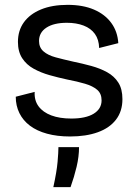

<svg xmlns="http://www.w3.org/2000/svg" viewBox="-20 -550 567 792"><path d="M269 13Q216 13 174 1.5Q132 -10 103.5 -31.5Q75 -53 60 -83.5Q45 -114 45 -151L123 -171Q121 -136 139 -111.5Q157 -87 191.5 -74Q226 -61 274 -61Q334 -61 366.5 -81Q399 -101 399 -136Q399 -164 381 -179.5Q363 -195 331 -204.5Q299 -214 257 -222Q220 -230 184.5 -240Q149 -250 119 -266.5Q89 -283 71.5 -310Q54 -337 54 -377Q54 -424 78.5 -458Q103 -492 149 -511Q195 -530 259 -530Q322 -530 367.5 -510.5Q413 -491 439 -455.5Q465 -420 468 -372L389 -352Q388 -387 371.5 -410Q355 -433 325 -444.5Q295 -456 256 -456Q202 -456 171.5 -436Q141 -416 141 -381Q141 -354 159.5 -338Q178 -322 209.5 -313.5Q241 -305 281 -296Q320 -288 356.5 -278Q393 -268 422 -252Q451 -236 468 -209.5Q485 -183 485 -141Q485 -91 458.5 -56.5Q432 -22 383.5 -4.5Q335 13 269 13ZM200 222Q214 158 217.5 118Q221 78 221 57H306Q306 96 296 138Q286 180 271 222Z"/></svg>

Font: Bricolage Grotesque 20pt
Style: Regular
Weight: 400
Version: Version 1.001;gftools[0.9.33.dev8+g029e19f]